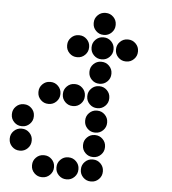

<svg xmlns="http://www.w3.org/2000/svg" viewBox="-51 -742 701 783"><g transform="rotate(5 300.0 -350.0)"><path d="M349 -695Q331 -695 318 -682Q305 -669 305 -651V-649Q305 -631 318 -618Q331 -605 349 -605H351Q369 -605 382 -618Q395 -631 395 -649V-651Q395 -669 382 -682Q369 -695 351 -695ZM249 -595Q231 -595 218 -582Q205 -569 205 -551V-549Q205 -531 218 -518Q231 -505 249 -505H251Q269 -505 282 -518Q295 -531 295 -549V-551Q295 -569 282 -582Q269 -595 251 -595ZM349 -595Q331 -595 318 -582Q305 -569 305 -551V-549Q305 -531 318 -518Q331 -505 349 -505H351Q369 -505 382 -518Q395 -531 395 -549V-551Q395 -569 382 -582Q369 -595 351 -595ZM449 -595Q431 -595 418 -582Q405 -569 405 -551V-549Q405 -531 418 -518Q431 -505 449 -505H451Q469 -505 482 -518Q495 -531 495 -549V-551Q495 -569 482 -582Q469 -595 451 -595ZM349 -495Q331 -495 318 -482Q305 -469 305 -451V-449Q305 -431 318 -418Q331 -405 349 -405H351Q369 -405 382 -418Q395 -431 395 -449V-451Q395 -469 382 -482Q369 -495 351 -495ZM149 -395Q131 -395 118 -382Q105 -369 105 -351V-349Q105 -331 118 -318Q131 -305 149 -305H151Q169 -305 182 -318Q195 -331 195 -349V-351Q195 -369 182 -382Q169 -395 151 -395ZM249 -395Q231 -395 218 -382Q205 -369 205 -351V-349Q205 -331 218 -318Q231 -305 249 -305H251Q269 -305 282 -318Q295 -331 295 -349V-351Q295 -369 282 -382Q269 -395 251 -395ZM349 -395Q331 -395 318 -382Q305 -369 305 -351V-349Q305 -331 318 -318Q331 -305 349 -305H351Q369 -305 382 -318Q395 -331 395 -349V-351Q395 -369 382 -382Q369 -395 351 -395ZM49 -295Q31 -295 18 -282Q5 -269 5 -251V-249Q5 -231 18 -218Q31 -205 49 -205H51Q69 -205 82 -218Q95 -231 95 -249V-251Q95 -269 82 -282Q69 -295 51 -295ZM349 -295Q331 -295 318 -282Q305 -269 305 -251V-249Q305 -231 318 -218Q331 -205 349 -205H351Q369 -205 382 -218Q395 -231 395 -249V-251Q395 -269 382 -282Q369 -295 351 -295ZM49 -195Q31 -195 18 -182Q5 -169 5 -151V-149Q5 -131 18 -118Q31 -105 49 -105H51Q69 -105 82 -118Q95 -131 95 -149V-151Q95 -169 82 -182Q69 -195 51 -195ZM349 -195Q331 -195 318 -182Q305 -169 305 -151V-149Q305 -131 318 -118Q331 -105 349 -105H351Q369 -105 382 -118Q395 -131 395 -149V-151Q395 -169 382 -182Q369 -195 351 -195ZM149 -95Q131 -95 118 -82Q105 -69 105 -51V-49Q105 -31 118 -18Q131 -5 149 -5H151Q169 -5 182 -18Q195 -31 195 -49V-51Q195 -69 182 -82Q169 -95 151 -95ZM249 -95Q231 -95 218 -82Q205 -69 205 -51V-49Q205 -31 218 -18Q231 -5 249 -5H251Q269 -5 282 -18Q295 -31 295 -49V-51Q295 -69 282 -82Q269 -95 251 -95ZM349 -95Q331 -95 318 -82Q305 -69 305 -51V-49Q305 -31 318 -18Q331 -5 349 -5H351Q369 -5 382 -18Q395 -31 395 -49V-51Q395 -69 382 -82Q369 -95 351 -95Z"/></g></svg>

Font: Doto Rounded Black
Style: Regular
Weight: 900
Monospace: yes
Version: Version 1.000